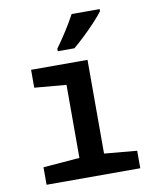

<svg xmlns="http://www.w3.org/2000/svg" viewBox="-85 -832 734 898"><g transform="rotate(-10 281.5 -383.0)"><path d="M63 0V-83L236 -97V-444L85 -457V-542H353V-97L508 -83V0ZM223 -618Q248 -652 273.5 -692Q299 -732 317 -766H450V-756Q436 -737 410 -709Q384 -681 354.5 -653Q325 -625 302 -606H223Z"/></g></svg>

Font: Noto Sans Mono SemiCondensed SemiBold
Style: Regular
Weight: 600
Width: 4
Designer: Monotype Design Team
Foundry: Monotype Imaging Inc.
Version: Version 2.014; ttfautohint (v1.8.4.7-5d5b)